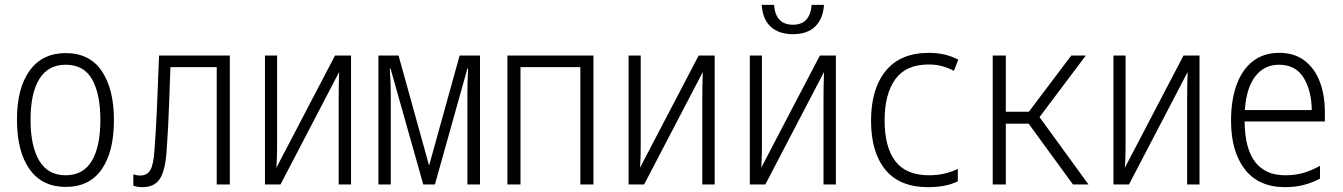

<svg xmlns="http://www.w3.org/2000/svg" viewBox="-20 -761 5540 792"><path d="M251 10Q154 10 102 -63Q50 -136 50 -268Q50 -398 102.5 -470Q155 -542 251 -542Q350 -542 400 -467.5Q450 -393 450 -266Q450 -135 399.5 -62.5Q349 10 251 10ZM251 -38Q323 -38 358.5 -97Q394 -156 394 -267Q394 -373 360 -433.5Q326 -494 251 -494Q179 -494 142.5 -435.5Q106 -377 106 -267Q106 -158 142 -98Q178 -38 251 -38Z M568 11Q546 11 530 5V-42Q544 -37 559 -37Q586 -37 599.5 -58.5Q613 -80 617 -139Q620 -182 622.5 -222Q625 -262 627 -305.5Q629 -349 631 -404Q633 -459 636 -532H928V0H874V-484H683Q680 -404 678 -346Q676 -288 673.5 -238.5Q671 -189 667 -134Q661 -55 638.5 -22Q616 11 568 11Z M1073 0V-532H1123V-171Q1123 -144 1122.5 -120.5Q1122 -97 1120 -69L1362 -532H1428V0H1377V-355Q1377 -383 1377.5 -409.5Q1378 -436 1379 -464L1137 0Z M1541 0V-532H1624L1750 -78L1876 -532H1960V0H1908V-367Q1908 -390 1908.5 -416.5Q1909 -443 1911 -478H1908L1774 0H1726L1591 -478H1588Q1590 -447 1591 -419Q1592 -391 1592 -367V0Z M2073 0V-532H2428V0H2374V-484H2127V0Z M2573 0V-532H2623V-171Q2623 -144 2622.5 -120.5Q2622 -97 2620 -69L2862 -532H2928V0H2877V-355Q2877 -383 2877.5 -409.5Q2878 -436 2879 -464L2637 0Z M3073 0V-532H3123V-171Q3123 -144 3122.5 -120.5Q3122 -97 3120 -69L3362 -532H3428V0H3377V-355Q3377 -383 3377.5 -409.5Q3378 -436 3379 -464L3137 0ZM3251 -620Q3193 -620 3159.5 -650.5Q3126 -681 3122 -741H3173Q3179 -659 3251 -659Q3287 -659 3306 -680Q3325 -701 3328 -741H3379Q3375 -683 3342.5 -651.5Q3310 -620 3251 -620Z M3808 11Q3691 11 3632 -61Q3573 -133 3573 -263Q3573 -394 3633.5 -468.5Q3694 -543 3812 -543Q3879 -543 3933 -515L3915 -469Q3889 -482 3864.5 -488.5Q3840 -495 3811 -495Q3717 -495 3673 -434Q3629 -373 3629 -264Q3629 -155 3673 -96.5Q3717 -38 3813 -38Q3843 -38 3871.5 -44Q3900 -50 3931 -64V-13Q3904 0 3873.5 5.5Q3843 11 3808 11Z M4075 0V-532H4129V-300H4224L4399 -532H4459L4268 -278L4470 0H4406L4223 -251H4129V0Z M4573 0V-532H4623V-171Q4623 -144 4622.5 -120.5Q4622 -97 4620 -69L4862 -532H4928V0H4877V-355Q4877 -383 4877.5 -409.5Q4878 -436 4879 -464L4637 0Z M5281 11Q5172 11 5115 -62.5Q5058 -136 5058 -263Q5058 -347 5080.5 -410Q5103 -473 5147.5 -508Q5192 -543 5257 -543Q5320 -543 5362 -510.5Q5404 -478 5424.5 -423Q5445 -368 5445 -300V-260H5114Q5116 -38 5282 -38Q5322 -38 5355.5 -47.5Q5389 -57 5425 -77V-24Q5392 -7 5357.5 2Q5323 11 5281 11ZM5115 -307H5391Q5390 -388 5357 -441Q5324 -494 5256 -494Q5195 -494 5158 -446Q5121 -398 5115 -307Z"/></svg>

Font: Noto Sans Mono ExtraCondensed Light
Style: Regular
Weight: 300
Width: 2
Designer: Monotype Design Team
Foundry: Monotype Imaging Inc.
Version: Version 2.014; ttfautohint (v1.8.4.7-5d5b)